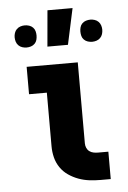

<svg xmlns="http://www.w3.org/2000/svg" viewBox="-54 -798 558 838"><g transform="rotate(-5 225.0 -379.0)"><path d="M352 0Q328 0 303.5 -3Q279 -6 256 -14.5Q233 -23 212.5 -37Q192 -51 178 -71.5Q164 -92 158 -116Q152 -140 152 -165V-400H74V-520H298V-165Q298 -155 302 -145.5Q306 -136 314 -130Q322 -124 332 -122Q342 -120 352 -120H397V0ZM172 -600 186 -758H296L262 -600ZM369 -604Q359 -604 349.5 -607Q340 -610 333 -617Q326 -624 323.5 -633.5Q321 -643 321 -653Q321 -662 323.5 -671.5Q326 -681 333 -688Q340 -695 349.5 -698Q359 -701 369 -701Q378 -701 387.5 -698Q397 -695 404 -688Q411 -681 414 -671.5Q417 -662 417 -653Q417 -643 414 -633.5Q411 -624 404 -617Q397 -610 387.5 -607Q378 -604 369 -604ZM81 -604Q72 -604 62.5 -607Q53 -610 46 -617Q39 -624 36 -633.5Q33 -643 33 -653Q33 -662 36 -671.5Q39 -681 46 -688Q53 -695 62.5 -698Q72 -701 81 -701Q91 -701 100.5 -698Q110 -695 117 -688Q124 -681 126.5 -671.5Q129 -662 129 -653Q129 -643 126.5 -633.5Q124 -624 117 -617Q110 -610 100.5 -607Q91 -604 81 -604Z"/></g></svg>

Font: Iosevka Etoile Heavy
Style: Regular
Weight: 900
Designer: Belleve Invis
Foundry: Belleve Invis
Version: Version 22.1.2; ttfautohint (v1.8.4)